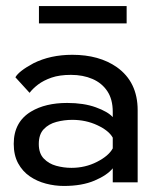

<svg xmlns="http://www.w3.org/2000/svg" viewBox="-20 -604 542 636"><path d="M191.5 12Q161.5 12 132 4.2Q102.5 -3.5 78.5 -20Q54.5 -36.5 40 -63.2Q25.5 -90 25.5 -127.5Q25.5 -200 83 -234.5Q130.5 -263 202.5 -263Q257.5 -263 297.5 -248.5Q337.5 -234 353.5 -216V-233.5Q353.5 -275 335.5 -302Q317.5 -329 286.2 -342.5Q255 -356 215 -356Q177 -356 150.5 -346.8Q124 -337.5 106.2 -324Q88.5 -310.5 78 -296.5L31 -348Q42.5 -368.5 91 -394.5Q147 -422.5 219.5 -422.5Q308.5 -422.5 367 -381.5Q436 -332.5 436 -239V0H353.5V-46.5Q335 -23.5 293.2 -5.8Q251.5 12 191.5 12ZM216.5 -48Q262.5 -48 301.2 -67.8Q340 -87.5 353.5 -112.5V-148Q340.5 -171.5 302.5 -189.2Q264.5 -207 219.5 -207Q192.5 -207 167 -200.2Q141.5 -193.5 125 -176.2Q108.5 -159 108.5 -127Q108.5 -96 125 -78.8Q141.5 -61.5 166.2 -54.8Q191 -48 216.5 -48ZM399.5 -526.5H109V-584H399.5Z"/></svg>

Font: Lucymar Sans
Style: Regular
Weight: 400
Foundry: The League of Moveable Type (original font) / Main changes by Cristiano Sobral with portions from Mirco Monsees
Version: Version 2.001;August 30, 2020;FontCreator 13.0.0.2681 64-bit